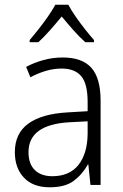

<svg xmlns="http://www.w3.org/2000/svg" viewBox="-20 -785 523 815"><path d="M246 -541Q329 -541 368 -497Q407 -453 407 -358V0H364L355 -87H353Q329 -44 292.5 -17Q256 10 191 10Q120 10 81.5 -31Q43 -72 43 -139Q43 -219 100.5 -260.5Q158 -302 268 -308L352 -313V-352Q352 -430 324.5 -462Q297 -494 242 -494Q209 -494 176 -484.5Q143 -475 109 -457L91 -501Q124 -519 164 -530Q204 -541 246 -541ZM274 -266Q101 -256 101 -139Q101 -89 128 -63Q155 -37 202 -37Q275 -37 313 -85Q351 -133 352 -217V-270ZM270 -765Q282 -742 301.5 -714Q321 -686 342 -659.5Q363 -633 379 -615V-606H342Q317 -628 291 -657.5Q265 -687 242 -715Q219 -687 193 -657.5Q167 -628 143 -606H106V-615Q123 -635 144 -661.5Q165 -688 184 -715.5Q203 -743 215 -765Z"/></svg>

Font: Noto Sans Tamil SemiCondensed Light
Style: Regular
Weight: 300
Width: 4
Designer: Jelle Bosma - Monotype Design Team
Foundry: Monotype Imaging Inc.
Version: Version 2.004; ttfautohint (v1.8.4.7-5d5b)